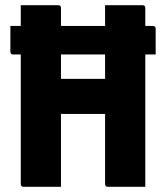

<svg xmlns="http://www.w3.org/2000/svg" viewBox="-20 -720 640 740"><path d="M540 0H396Q385 0 385 -11V-281H215V0H71Q60 0 60 -11V-510H31Q20 -510 20 -521V-620H60V-700H204Q215 -700 215 -689V-620H385V-700H529Q540 -700 540 -689V-620H569Q580 -620 580 -609V-510H540ZM385 -510H215V-416H385Z"/></svg>

Font: Recursive Mn Lnr St XBd
Style: Regular
Weight: 800
Monospace: yes
Version: Version 1.079;hotconv 1.0.112;makeotfexe 2.5.65598; ttfautoh